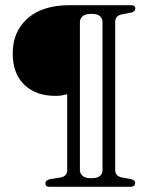

<svg xmlns="http://www.w3.org/2000/svg" viewBox="-20 -720 590 740"><path d="M483 0H171Q155 0 155 -13Q155 -25.5 173 -29.5L213.5 -36Q239 -41 239 -64V-357Q231 -355 220.8 -352.8Q210.5 -350.5 194 -350.5Q117.5 -350.5 73.2 -393.8Q29 -437 29 -514Q29 -598.5 86.5 -649.2Q144 -700 248.5 -700H485Q501.5 -700 501.5 -687Q501.5 -675.5 486 -671.5L448.5 -664.5Q424 -658.5 424 -635.5V-64.5Q424 -41.5 449.5 -36L483.5 -30Q501 -26 501 -14Q501 -6.5 495.5 -3.2Q490 0 483 0ZM375 -63V-635.5Q375 -649 365.2 -657.8Q355.5 -666.5 331.5 -666.5Q308 -666.5 298 -657Q288 -647.5 288 -635.5V-63Q288 -52 298 -42.5Q308 -33 331.5 -33Q355.5 -33 365.2 -41.8Q375 -50.5 375 -63Z"/></svg>

Font: Fraunces 72pt Soft Light
Style: Regular
Weight: 300
Version: Version 1.000;[b76b70a41]